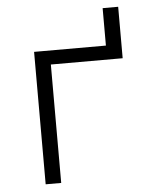

<svg xmlns="http://www.w3.org/2000/svg" viewBox="-50 -709 600 751"><g transform="rotate(-5 250.0 -333.5)"><path d="M99 0V-520H381V-667H442V-465H160V0Z"/></g></svg>

Font: Iosevka Term Curly Light
Style: Regular
Weight: 300
Designer: Belleve Invis
Foundry: Belleve Invis
Version: Version 32.3.0